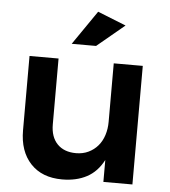

<svg xmlns="http://www.w3.org/2000/svg" viewBox="-54 -809 764 863"><g transform="rotate(5 328.0 -377.5)"><path d="M358 -606H248L354 -760L482 -709ZM575 -535V0H444V-99Q416 -45 369 -20Q322 5 258 5Q167 5 115.5 -50Q64 -105 64 -200V-535H195V-238Q195 -181 225.5 -149.5Q256 -118 310 -118Q341 -118 366 -130Q391 -142 408.5 -162.5Q426 -183 435 -211Q444 -239 444 -271V-535Z"/></g></svg>

Font: QuotatisMedium
Style: Regular
Weight: 500
Designer: Julieta Ulanovsky
Foundry: Quotatis-Medium
Version: Version 4.000;PS 004.000;hotconv 1.0.88;makeotf.lib2.5.64775